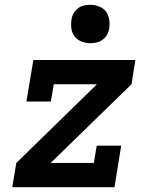

<svg xmlns="http://www.w3.org/2000/svg" viewBox="-20 -780 640 800"><path d="M31 0 48 -101 384 -429H204L192 -357H90L119 -530H544L528 -429L191 -101H371L383 -173H485L457 0ZM356 -600Q337 -600 319.5 -607Q302 -614 291 -628Q280 -642 277.5 -661Q275 -680 278 -699Q280 -713 287 -725Q294 -737 305 -745.5Q316 -754 329.5 -757Q343 -760 356 -760Q375 -760 393 -753Q411 -746 421.5 -732Q432 -718 435 -699Q438 -680 435 -661Q433 -647 426 -635Q419 -623 407.5 -614.5Q396 -606 382.5 -603Q369 -600 356 -600Z"/></svg>

Font: Iosevka Slab Extended Oblique
Style: Bold
Weight: 700
Width: 7
Italic angle: -9°
Monospace: yes
Designer: Belleve Invis
Foundry: Belleve Invis
Version: Version 11.1.1; ttfautohint (v1.8.3)